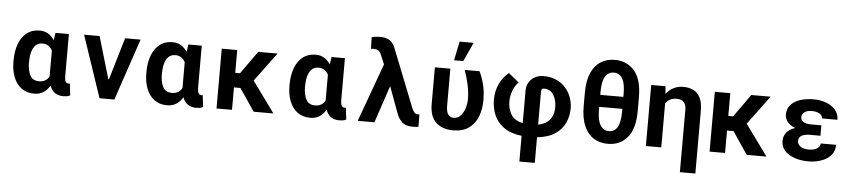

<svg xmlns="http://www.w3.org/2000/svg" viewBox="-51 -1115 7499 1690"><g transform="rotate(5 3698.0 -270.0)"><path d="M54.7 -254.6V-264.6Q54.7 -347.7 78.3 -411.4Q101.9 -475.1 148.1 -511.4Q194.2 -547.6 261.4 -547.6Q304.7 -547.6 336.8 -528.1Q369 -508.5 391.3 -473.7L401.6 -539.4H519.9V-171.2Q519.9 -133.2 529.3 -119Q538.7 -104.8 555 -104.8Q562.5 -104.8 566.1 -106.9L578.5 -2.5Q562.5 5.7 547.9 7.8Q533.4 9.9 516.7 9.9Q474.8 9.9 444.8 -10.1Q414.8 -30.2 398.8 -72.8Q375.7 -34.1 342 -12.1Q308.2 9.9 260.7 9.9Q193.9 9.9 148.1 -24Q102.3 -57.9 78.5 -117.7Q54.7 -177.6 54.7 -254.6ZM191.8 -264.6V-254.6Q191.8 -189.6 214.5 -146Q237.2 -102.3 294.7 -102.3Q326.7 -102.3 348.2 -115.6Q369.7 -128.9 383.2 -152.7V-381Q369.7 -406.6 348.4 -421.3Q327.1 -436.1 296.2 -436.1Q257.8 -436.1 234.9 -412.6Q212 -389.2 201.9 -350.1Q191.8 -311.1 191.8 -264.6Z M1152.7 -545.5 968.8 0H837.7L653.4 -545.5H790.5L900.2 -173.7H905.9L1016 -545.5Z M1228.7 -254.6V-264.6Q1228.7 -347.7 1252.3 -411.4Q1275.9 -475.1 1322.1 -511.4Q1368.3 -547.6 1435.4 -547.6Q1478.7 -547.6 1510.8 -528.1Q1543 -508.5 1565.3 -473.7L1575.6 -539.4H1693.9V-171.2Q1693.9 -133.2 1703.3 -119Q1712.7 -104.8 1729 -104.8Q1736.5 -104.8 1740.1 -106.9L1752.5 -2.5Q1736.5 5.7 1721.9 7.8Q1707.4 9.9 1690.7 9.9Q1648.8 9.9 1618.8 -10.1Q1588.8 -30.2 1572.8 -72.8Q1549.7 -34.1 1516 -12.1Q1482.2 9.9 1434.7 9.9Q1367.9 9.9 1322.1 -24Q1276.3 -57.9 1252.5 -117.7Q1228.7 -177.6 1228.7 -254.6ZM1365.8 -264.6V-254.6Q1365.8 -189.6 1388.5 -146Q1411.2 -102.3 1468.8 -102.3Q1500.7 -102.3 1522.2 -115.6Q1543.7 -128.9 1557.2 -152.7V-381Q1543.7 -406.6 1522.4 -421.3Q1501.1 -436.1 1470.2 -436.1Q1431.8 -436.1 1408.9 -412.6Q1386 -389.2 1375.9 -350.1Q1365.8 -311.1 1365.8 -264.6Z M2199.6 0 2065.3 -198.2H2008.2V0H1871.4V-528.4H2008.2V-327.1H2050.8L2193.5 -528.4H2364.7L2175.4 -273.4L2373.9 0Z M2493.6 -254.6V-264.6Q2493.6 -347.7 2517.2 -411.4Q2540.8 -475.1 2587 -511.4Q2633.2 -547.6 2700.3 -547.6Q2743.6 -547.6 2775.7 -528.1Q2807.9 -508.5 2830.3 -473.7L2840.6 -539.4H2958.8V-171.2Q2958.8 -133.2 2968.2 -119Q2977.6 -104.8 2994 -104.8Q3001.4 -104.8 3005 -106.9L3017.4 -2.5Q3001.4 5.7 2986.9 7.8Q2972.3 9.9 2955.6 9.9Q2913.7 9.9 2883.7 -10.1Q2853.7 -30.2 2837.7 -72.8Q2814.6 -34.1 2780.9 -12.1Q2747.2 9.9 2699.6 9.9Q2632.8 9.9 2587 -24Q2541.2 -57.9 2517.4 -117.7Q2493.6 -177.6 2493.6 -254.6ZM2630.7 -264.6V-254.6Q2630.7 -189.6 2653.4 -146Q2676.1 -102.3 2733.7 -102.3Q2765.6 -102.3 2787.1 -115.6Q2808.6 -128.9 2822.1 -152.7V-381Q2808.6 -406.6 2787.3 -421.3Q2766 -436.1 2735.1 -436.1Q2696.7 -436.1 2673.8 -412.6Q2650.9 -389.2 2640.8 -350.1Q2630.7 -311.1 2630.7 -264.6Z M3252.5 -753.6Q3306.1 -753.6 3337.4 -731.5Q3368.6 -709.5 3383.9 -669.7L3588.1 -153.8Q3596.9 -133.2 3608.3 -118.1Q3619.7 -103 3639.2 -103H3655.2L3656.2 5.7Q3638.8 9.6 3604.8 9.6Q3546.5 9.6 3513.8 -17.4Q3481.2 -44.4 3461.6 -98.7L3376.8 -329.2L3266.7 0H3119L3306.1 -514.9L3270.2 -599.4Q3260.3 -623.9 3245.2 -633.5Q3230.1 -643.1 3207.4 -643.1Q3201.7 -643.1 3194.8 -642.9Q3187.9 -642.8 3180 -641.7L3177.2 -744Q3191.4 -748.2 3213.4 -750.9Q3235.4 -753.6 3252.5 -753.6Z M3754.6 -528.4H3891.3V-203.8Q3891.3 -144.9 3910.2 -122.3Q3929 -99.8 3956.3 -99.8Q3992.9 -99.8 4017.9 -126.1Q4043 -152.3 4055.9 -193Q4068.9 -233.7 4068.9 -276.6Q4067.8 -341.6 4053.8 -404.8Q4039.8 -468 4018.1 -528.4H4149.1Q4171.5 -483.3 4188.4 -420.3Q4205.3 -357.2 4205.3 -276.6Q4205.3 -197.1 4179.9 -131.9Q4154.5 -66.8 4100.7 -28.2Q4046.9 10.3 3961.6 10.3Q3867.2 10.3 3810.9 -41.5Q3754.6 -93.4 3754.6 -204.9ZM3917.3 -604.8 3951.7 -772.7H4076L3998.6 -604.8Z M4567.5 233V5.7Q4467.3 -6.4 4408 -49.9Q4348.7 -93.4 4322.8 -156.2Q4296.9 -219.1 4296.9 -289.8Q4296.9 -367.9 4327.9 -432.2Q4359 -496.4 4408.4 -534.8L4500.4 -460.2Q4466.6 -425.4 4450.5 -379.3Q4434.3 -333.1 4433.6 -289.8Q4433.6 -224.1 4462.5 -173.7Q4491.5 -123.2 4567.5 -106.5V-394.9Q4567.5 -436.4 4587 -467.9Q4606.5 -499.3 4639.7 -517Q4672.9 -534.8 4714.1 -534.8Q4779.5 -534.8 4828.7 -512.3Q4877.8 -489.7 4910.9 -451.9Q4943.9 -414.1 4960.4 -367.2Q4976.9 -320.3 4976.9 -272Q4976.9 -206.7 4950.8 -147Q4924.7 -87.4 4864.9 -45.8Q4805 -4.3 4703.8 6.7V233ZM4703.8 -398.8V-105.1Q4755.3 -115.1 4785.3 -139.7Q4815.3 -164.4 4828.1 -198.9Q4840.9 -233.3 4840.9 -272Q4839.5 -337.7 4811.1 -381.6Q4782.7 -425.4 4729 -425.4Q4712 -425.4 4707.9 -416.5Q4703.8 -407.7 4703.8 -398.8Z M5566.8 -419.4V-303.3Q5566.8 -142.4 5501.2 -66.2Q5435.7 9.9 5329.5 9.9Q5257.8 9.9 5203.8 -23.6Q5149.9 -57.2 5119.5 -126.6Q5089.1 -196 5089.1 -303.3V-419.4Q5089.1 -526.3 5119.3 -595.3Q5149.5 -664.4 5203.3 -698.2Q5257.1 -731.9 5328.1 -731.9Q5435 -731.9 5500.9 -655.7Q5566.8 -579.5 5566.8 -419.4ZM5225.9 -439.6V-413.7H5430V-439.6Q5430 -534.1 5403.6 -576.7Q5377.1 -619.3 5328.1 -619.3Q5279.5 -619.3 5252.7 -576.7Q5225.9 -534.1 5225.9 -439.6ZM5430 -284.8V-307.9H5225.9V-284.8Q5225.9 -188.2 5253.4 -145.2Q5280.9 -102.3 5329.5 -102.3Q5377.8 -102.3 5403.9 -145.2Q5430 -188.2 5430 -284.8Z M6120 -347.7V203.1H5983.3V-347.3Q5983.3 -394.9 5961.6 -416.5Q5940 -438.2 5900.2 -438.2Q5866.1 -438.2 5841.4 -425.1Q5816.8 -411.9 5801.1 -389.6V0H5665.1V-539.4H5791.2L5796.9 -473Q5824.2 -508.2 5862.7 -527.9Q5901.3 -547.6 5948.5 -547.6Q6000 -547.6 6038.5 -528.4Q6077.1 -509.2 6098.5 -465.6Q6120 -421.9 6120 -347.7Z M6556.1 0 6421.9 -198.2H6364.7V0H6228V-528.4H6364.7V-327.1H6407.3L6550.1 -528.4H6721.2L6532 -273.4L6730.5 0Z M7095.5 -316.4H7187.9V-224.1H7095.5Q7049 -224.1 7022.2 -209.2Q6995.4 -194.2 6995.4 -159.4Q6995.4 -134.2 7020.6 -114.2Q7045.8 -94.1 7094.8 -94.1Q7144.2 -94.1 7170.5 -112.7Q7196.7 -131.4 7196.7 -156.6H7332Q7332 -98.7 7298.1 -62Q7264.2 -25.2 7211.5 -7.6Q7158.7 9.9 7102.3 9.9Q7033.4 9.9 6978.3 -9.1Q6923.3 -28.1 6891.3 -63.7Q6859.4 -99.4 6859.4 -149.1Q6859.4 -194.6 6885.5 -225.7Q6911.6 -256.7 6959.9 -272.4Q6917.3 -289.4 6892.8 -318.7Q6868.3 -348 6868.3 -383.5Q6868.3 -433.9 6897.9 -468.4Q6927.6 -502.8 6980.5 -520.6Q7033.4 -538.4 7102.3 -538.4Q7162.6 -538.4 7213.2 -518.8Q7263.8 -499.3 7294.2 -463.2Q7324.6 -427.2 7324.6 -377.1H7188.2Q7188.2 -403.8 7161.6 -419Q7134.9 -434.3 7095.9 -434.3Q7048.3 -434.3 7026.8 -415.3Q7005.3 -396.3 7005.3 -374.3Q7005.3 -348 7027.9 -332.2Q7050.4 -316.4 7095.5 -316.4Z"/></g></svg>

Font: Interface
Style: Bold
Weight: 700
Designer: Rasmus Andersson
Foundry: rsms
Version: Version 1.8